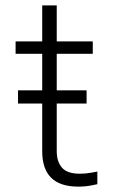

<svg xmlns="http://www.w3.org/2000/svg" viewBox="-20 -684 438 714"><path d="M271 10Q137 10 137 -121V-299H47V-348H137V-484H38V-530H137V-664H191V-530H325V-484H191V-348H302V-299H191V-121Q191 -83 210.5 -60.5Q230 -38 277 -38Q299 -38 320.5 -42Q342 -46 342 -46V1Q342 1 320 5.5Q298 10 271 10Z"/></svg>

Font: Be Vietnam Pro ExtraLight
Style: Regular
Weight: 200
Designer: Lam Bao, Tony Le, Vietanh Nguyen
Foundry: Yellow Type Foundry
Version: Version 1.002; ttfautohint (v1.8.3)